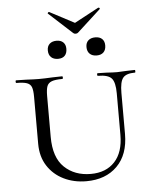

<svg xmlns="http://www.w3.org/2000/svg" viewBox="-54 -807 687 866"><g transform="rotate(-5 289.0 -374.5)"><path d="M395 -456Q392 -456 392 -462Q392 -468 395 -468L435 -467Q465 -465 483 -465Q497 -465 525 -467L563 -468Q565 -468 565 -462Q565 -456 563 -456Q523 -456 508.5 -438Q494 -420 494 -370V-184Q494 -91 442 -39Q390 13 302 13Q246 13 200 -9.5Q154 -32 127 -74Q100 -116 100 -174V-387Q100 -417 94.5 -431Q89 -445 73.5 -450.5Q58 -456 26 -456Q23 -456 23 -462Q23 -468 26 -468L71 -467Q107 -465 128 -465Q153 -465 191 -467L234 -468Q237 -468 237 -462Q237 -456 234 -456Q202 -456 186 -450Q170 -444 164.5 -429.5Q159 -415 159 -385V-200Q159 -107 205.5 -62.5Q252 -18 325 -18Q394 -18 433.5 -60.5Q473 -103 473 -182V-370Q473 -420 457 -438Q441 -456 395 -456ZM194 -756Q194 -758 196.5 -760.5Q199 -763 201 -762L313 -703L423 -762H425Q428 -762 429.5 -759.5Q431 -757 429 -755L323 -658Q319 -654 312 -654Q305 -654 301 -658L195 -755Q195 -755 194.5 -755.5Q194 -756 194 -756ZM180 -590Q180 -609 191.5 -619.5Q203 -630 223 -630Q242 -630 253 -619.5Q264 -609 264 -590Q264 -570 253.5 -559Q243 -548 223 -548Q203 -548 191.5 -559Q180 -570 180 -590ZM355 -590Q355 -609 366.5 -619.5Q378 -630 398 -630Q418 -630 429 -619.5Q440 -609 440 -590Q440 -570 429 -559Q418 -548 398 -548Q378 -548 366.5 -559Q355 -570 355 -590Z"/></g></svg>

Font: Cormorant SC
Style: Regular
Weight: 400
Designer: Christian Thalmann (Catharsis Fonts)
Foundry: Catharsis Fonts
Version: Version 4.000